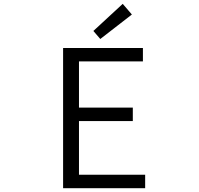

<svg xmlns="http://www.w3.org/2000/svg" viewBox="-20 -983 1040 1003"><path d="M309.6 0V-732.4H726.6V-662.1H392.6V-420.9H673.8V-350.6H392.6V-70.3H738.3V0ZM503.9 -779.3 467.8 -821.3 621.1 -962.9 668.9 -907.2Z"/></svg>

Font: Gen Shin Gothic Monospace Normal
Style: Regular
Weight: 350
Designer: [Source Han Sans]
Ryoko NISHIZUKA  (kana & ideographs); Paul D. Hunt (Latin, Greek & Cyrillic); Wenlong ZHANG  (bopomofo
Version: Version 1.002.20150607